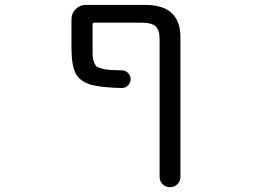

<svg xmlns="http://www.w3.org/2000/svg" viewBox="-20 -567 1040 783"><path d="M630.9 -407.2Q630.9 -444.3 614.7 -459.5Q598.6 -474.6 557.6 -474.6H364.3Q357.4 -474.6 357.4 -466.8V-372.1Q357.4 -345.7 358.4 -334Q359.4 -322.3 364.7 -310.1Q370.1 -297.9 377 -293.9Q383.8 -290 402.3 -285.6Q420.9 -281.2 443.4 -281.2Q456.1 -280.3 476.6 -280.3Q491.2 -280.3 502 -269.5Q512.7 -258.8 512.7 -244.1Q512.7 -229.5 502 -218.8Q491.2 -208 476.6 -208Q394.5 -210 354.5 -220.7Q306.6 -233.4 289.1 -266.6Q271.5 -299.8 271.5 -371.1V-489.3Q271.5 -512.7 288.6 -529.8Q305.7 -546.9 329.1 -546.9H572.3Q714.8 -546.9 715.8 -417V154.3Q715.8 171.9 703.6 184.1Q691.4 196.3 673.3 196.3Q655.3 196.3 643.1 184.1Q630.9 171.9 630.9 154.3Z"/></svg>

Font: Rounded Mgen+ 1mn regular
Style: Regular
Weight: 400
Designer: [Source Han Sans]
Ryoko NISHIZUKA  (kana & ideographs); Paul D. Hunt (Latin, Greek & Cyrillic); Wenlong ZHANG  (bopomofo
Version: Version 1.059.20150602